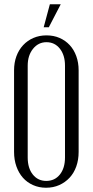

<svg xmlns="http://www.w3.org/2000/svg" viewBox="-20 -873 436 901"><path d="M46 -543Q46 -579 57 -609Q68 -639 88.5 -661Q109 -683 137 -695Q165 -707 198 -707Q232 -707 259.5 -695Q287 -683 307 -661.5Q327 -640 338 -609.5Q349 -579 349 -543V-160Q349 -123 338 -92Q327 -61 306.5 -39Q286 -17 258 -4.5Q230 8 196 8Q163 8 135 -4.5Q107 -17 87.5 -39Q68 -61 57 -92Q46 -123 46 -160ZM110 -134Q110 -84 134 -54Q158 -24 197 -24Q237 -24 261 -54Q285 -84 285 -134V-565Q285 -614 261 -644.5Q237 -675 198 -675Q160 -675 135 -644Q110 -613 110 -565ZM185 -745 214 -853H265L209 -745Z"/></svg>

Font: Moniqa Paragraph
Style: Regular
Weight: 400
Designer: Rajesh Rajput
Foundry: Rajesh Rajput
Version: Version 1.000